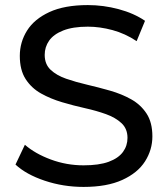

<svg xmlns="http://www.w3.org/2000/svg" viewBox="-20 -728 661 756"><path d="M309 8Q229 8 156 -16.5Q83 -41 41 -80L78 -158Q118 -123 180 -100Q242 -77 309 -77Q370 -77 408 -91Q446 -105 464 -129.5Q482 -154 482 -185Q482 -221 458.5 -243Q435 -265 397.5 -278.5Q360 -292 315 -302Q270 -312 224.5 -325.5Q179 -339 141.5 -360Q104 -381 81 -416.5Q58 -452 58 -508Q58 -562 86.5 -607.5Q115 -653 174.5 -680.5Q234 -708 326 -708Q387 -708 447 -692Q507 -676 551 -646L518 -566Q473 -596 423 -609.5Q373 -623 326 -623Q267 -623 229 -608Q191 -593 173.5 -568Q156 -543 156 -512Q156 -475 179.5 -453Q203 -431 240.5 -418Q278 -405 323 -394.5Q368 -384 413.5 -371Q459 -358 496.5 -337Q534 -316 557 -281Q580 -246 580 -191Q580 -138 551 -92.5Q522 -47 461.5 -19.5Q401 8 309 8Z"/></svg>

Font: MOST Montserrat Medium
Style: Regular
Weight: 500
Designer: Julieta Ulanovsky
Foundry: Julieta Ulanovsky
Version: Version 8.000;March 11, 2024;FontCreator 15.0.0.2926 64-bit